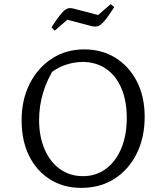

<svg xmlns="http://www.w3.org/2000/svg" viewBox="-20 -904 785 933"><path d="M375 9Q289 9 223.5 -32Q158 -73 121.5 -146.5Q85 -220 85 -319Q85 -420 124.5 -497.5Q164 -575 232.5 -619.5Q301 -664 389 -664Q476 -664 542 -622.5Q608 -581 645.5 -507.5Q683 -434 683 -337Q683 -235 644 -157Q605 -79 536 -35Q467 9 375 9ZM383 -48Q446 -48 494 -83Q542 -118 569 -182Q596 -246 596 -331Q596 -414 570 -475Q544 -536 495.5 -569.5Q447 -603 381 -603Q339 -603 296 -588Q253 -573 217 -542L248 -579Q170 -458 170 -321Q170 -240 197 -178Q224 -116 272 -82Q320 -48 383 -48ZM246 -755 230 -771Q254 -808 270 -828.5Q286 -849 297 -856.5Q308 -864 317.5 -864.5Q327 -865 338 -862L457 -831L518 -884L535 -869Q504 -821 486 -800.5Q468 -780 455 -776.5Q442 -773 426 -777L307 -808Z"/></svg>

Font: Piazzolla Thin
Style: Regular
Weight: 400
Version: Version 2.001